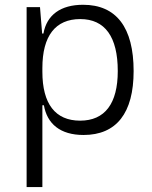

<svg xmlns="http://www.w3.org/2000/svg" viewBox="-20 -547 626 792"><path d="M89.8 224.6H154.8V-112.8H161.1C174.3 -36.6 228 9.8 324.7 9.8C460.4 9.8 531.2 -80.6 531.2 -253.9C531.2 -433.6 460 -527.3 322.8 -527.3C230.5 -527.3 172.9 -485.8 159.2 -408.7H153.8L145 -517.6H89.8ZM154.8 -251V-266.1C154.8 -398.9 208.5 -468.3 311 -468.3C413.1 -468.3 465.8 -395 465.8 -253.9C465.8 -119.6 412.6 -49.3 310.5 -49.3C208 -49.3 154.8 -118.7 154.8 -251Z"/></svg>

Font: Cascadia Mono NF Light
Style: Regular
Weight: 300
Monospace: yes
Designer: Aaron Bell
Foundry: Saja Typeworks
Version: Version 2404.023